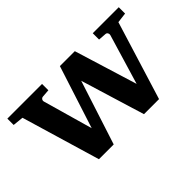

<svg xmlns="http://www.w3.org/2000/svg" viewBox="-73 -690 902 902"><g transform="rotate(-45 378.5 -238.5)"><path d="M749 -416.5 698.2 -410.2 577.6 -19.5H477.5L379.9 -338.9L276.4 -19.5H178.2L62 -411.1L8.8 -416.5V-458.5H239.3V-416.5L200.7 -413.6Q193.4 -413.1 189.2 -407.2Q185.1 -401.4 187 -394L257.3 -146.5L357.9 -458.5H457L553.7 -144.5L628.4 -394Q630.4 -400.9 626.7 -407Q623 -413.1 615.7 -413.6L576.2 -416.5V-458.5H749Z"/></g></svg>

Font: Annapurna SIL
Style: Bold
Weight: 700
Designer: Peter Martin, Annie Olsen
Foundry: SIL International
Version: Version 2.000